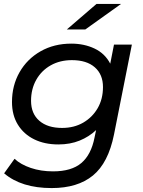

<svg xmlns="http://www.w3.org/2000/svg" viewBox="-20 -757 730 977"><path d="M243 200Q89 200 1 125L54 51Q85 80 136.5 97.5Q188 115 250 115Q344 115 394 72.5Q444 30 461 -57L469 -95Q433 -61 385 -41.5Q337 -22 277 -22Q207 -22 154 -48Q101 -74 71 -122.5Q41 -171 41 -238Q41 -322 79.5 -389.5Q118 -457 186.5 -496Q255 -535 343 -535Q408 -535 461 -510Q514 -485 541 -433L560 -530H651L560 -72Q531 72 453 136Q375 200 243 200ZM296 -106Q357 -106 403.5 -133Q450 -160 477 -206.5Q504 -253 504 -314Q504 -378 462.5 -414.5Q421 -451 346 -451Q285 -451 238 -424.5Q191 -398 164.5 -351Q138 -304 138 -244Q138 -179 180 -142.5Q222 -106 296 -106ZM320 -607 471 -737H596L414 -607Z"/></svg>

Font: Montserrat Medium
Style: Italic
Weight: 500
Italic angle: -11.3°
Designer: Julieta Ulanovsky
Foundry: Julieta Ulanovsky
Version: Version 9.000; ttfautohint (v1.8.4.7-5d5b)